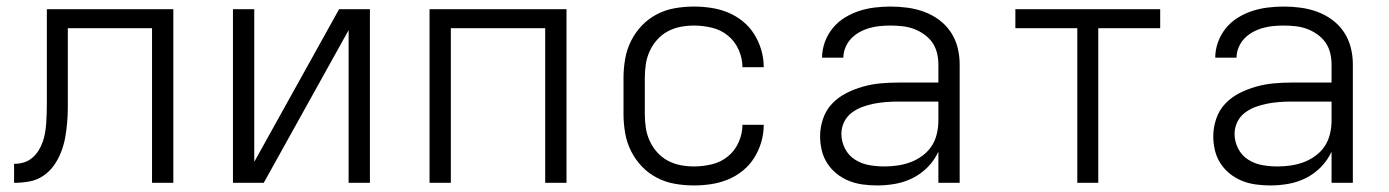

<svg xmlns="http://www.w3.org/2000/svg" viewBox="-20 -558 4240 586"><path d="M23 0V-58Q38 -58 52 -62Q66 -66 77.5 -75.5Q89 -85 97 -97.5Q105 -110 110 -124Q115 -138 117.5 -152.5Q120 -167 121 -181.5Q122 -196 122.5 -211Q123 -226 123 -241Q123 -251 123 -262Q123 -273 123 -283V-530H509V0H444V-472H187V-283Q187 -282 187 -282Q187 -282 187 -281V-277Q187 -254 187 -231Q187 -208 185 -184.5Q183 -161 179 -138.5Q175 -116 166.5 -94Q158 -72 144.5 -53Q131 -34 111.5 -21Q92 -8 69 -4Q46 0 23 0Z M691 0V-530H756V-64L1015 -530H1109V0H1044V-466L785 0Z M1291 0V-530H1709V0H1644V-472H1356V0Z M2098 8Q2069 8 2040 3Q2011 -2 1985 -15.5Q1959 -29 1939 -50Q1919 -71 1906 -97Q1893 -123 1888 -152Q1883 -181 1883 -210V-320Q1883 -349 1888 -378Q1893 -407 1906 -433Q1919 -459 1939 -480Q1959 -501 1985 -514.5Q2011 -528 2040 -533Q2069 -538 2098 -538Q2124 -538 2150.5 -534Q2177 -530 2201.5 -520Q2226 -510 2247 -493Q2268 -476 2282 -453.5Q2296 -431 2303.5 -405.5Q2311 -380 2311 -353Q2311 -353 2311 -353Q2311 -353 2311 -353H2246Q2246 -353 2246 -353Q2246 -353 2246 -353Q2246 -380 2234.5 -406Q2223 -432 2201.5 -449.5Q2180 -467 2152.5 -473.5Q2125 -480 2098 -480Q2077 -480 2056.5 -476Q2036 -472 2017.5 -462Q1999 -452 1985 -436Q1971 -420 1962.5 -401Q1954 -382 1951 -361.5Q1948 -341 1948 -320V-210Q1948 -189 1951 -168.5Q1954 -148 1962.5 -129Q1971 -110 1985 -94Q1999 -78 2017.5 -68Q2036 -58 2056.5 -54Q2077 -50 2098 -50Q2125 -50 2152.5 -56.5Q2180 -63 2201.5 -80.5Q2223 -98 2234.5 -124Q2246 -150 2246 -177Q2246 -177 2246 -177Q2246 -177 2246 -177H2311Q2311 -177 2311 -177Q2311 -177 2311 -177Q2311 -150 2303.5 -124.5Q2296 -99 2282 -76.5Q2268 -54 2247 -37Q2226 -20 2201.5 -10Q2177 0 2150.5 4Q2124 8 2098 8Z M2657 8Q2635 8 2613 5Q2591 2 2571 -6Q2551 -14 2534 -27.5Q2517 -41 2505 -59.5Q2493 -78 2488 -99.5Q2483 -121 2483 -142Q2483 -169 2492 -195.5Q2501 -222 2519.5 -241.5Q2538 -261 2562.5 -273.5Q2587 -286 2613.5 -293.5Q2640 -301 2667 -303.5Q2694 -306 2721 -306H2844V-362Q2844 -380 2839.5 -397.5Q2835 -415 2825 -429Q2815 -443 2800 -453.5Q2785 -464 2768.5 -470Q2752 -476 2734 -478Q2716 -480 2698 -480Q2682 -480 2666 -478.5Q2650 -477 2634 -472.5Q2618 -468 2603.5 -460Q2589 -452 2578 -440.5Q2567 -429 2560.5 -413.5Q2554 -398 2554 -382H2489Q2489 -382 2489 -382Q2489 -382 2489 -382Q2489 -406 2497.5 -429.5Q2506 -453 2521.5 -472Q2537 -491 2558 -504Q2579 -517 2602 -524.5Q2625 -532 2649.5 -535Q2674 -538 2698 -538Q2724 -538 2750 -534.5Q2776 -531 2800.5 -522Q2825 -513 2846 -497.5Q2867 -482 2881.5 -460.5Q2896 -439 2902.5 -413.5Q2909 -388 2909 -362V0H2844V-95Q2832 -69 2812 -48.5Q2792 -28 2766.5 -15Q2741 -2 2713 3Q2685 8 2657 8ZM2679 -50Q2700 -50 2720 -53Q2740 -56 2759 -63Q2778 -70 2795 -82.5Q2812 -95 2823 -111.5Q2834 -128 2839 -148.5Q2844 -169 2844 -189V-248H2721Q2702 -248 2683.5 -246.5Q2665 -245 2647 -241.5Q2629 -238 2611.5 -231.5Q2594 -225 2579 -213.5Q2564 -202 2556 -185Q2548 -168 2548 -149Q2548 -126 2559 -104.5Q2570 -83 2590 -70.5Q2610 -58 2633 -54Q2656 -50 2679 -50Z M3268 0V-472H3079V-530H3521V-472H3332V0Z M3857 8Q3835 8 3813 5Q3791 2 3771 -6Q3751 -14 3734 -27.5Q3717 -41 3705 -59.5Q3693 -78 3688 -99.5Q3683 -121 3683 -142Q3683 -169 3692 -195.5Q3701 -222 3719.5 -241.5Q3738 -261 3762.5 -273.5Q3787 -286 3813.5 -293.5Q3840 -301 3867 -303.5Q3894 -306 3921 -306H4044V-362Q4044 -380 4039.5 -397.5Q4035 -415 4025 -429Q4015 -443 4000 -453.5Q3985 -464 3968.5 -470Q3952 -476 3934 -478Q3916 -480 3898 -480Q3882 -480 3866 -478.5Q3850 -477 3834 -472.5Q3818 -468 3803.5 -460Q3789 -452 3778 -440.5Q3767 -429 3760.5 -413.5Q3754 -398 3754 -382H3689Q3689 -382 3689 -382Q3689 -382 3689 -382Q3689 -406 3697.5 -429.5Q3706 -453 3721.5 -472Q3737 -491 3758 -504Q3779 -517 3802 -524.5Q3825 -532 3849.5 -535Q3874 -538 3898 -538Q3924 -538 3950 -534.5Q3976 -531 4000.5 -522Q4025 -513 4046 -497.5Q4067 -482 4081.5 -460.5Q4096 -439 4102.5 -413.5Q4109 -388 4109 -362V0H4044V-95Q4032 -69 4012 -48.5Q3992 -28 3966.5 -15Q3941 -2 3913 3Q3885 8 3857 8ZM3879 -50Q3900 -50 3920 -53Q3940 -56 3959 -63Q3978 -70 3995 -82.5Q4012 -95 4023 -111.5Q4034 -128 4039 -148.5Q4044 -169 4044 -189V-248H3921Q3902 -248 3883.5 -246.5Q3865 -245 3847 -241.5Q3829 -238 3811.5 -231.5Q3794 -225 3779 -213.5Q3764 -202 3756 -185Q3748 -168 3748 -149Q3748 -126 3759 -104.5Q3770 -83 3790 -70.5Q3810 -58 3833 -54Q3856 -50 3879 -50Z"/></svg>

Font: Iosevka Curly Light Extended
Style: Regular
Weight: 300
Width: 7
Monospace: yes
Designer: Belleve Invis
Foundry: Belleve Invis
Version: Version 11.1.0; ttfautohint (v1.8.3)